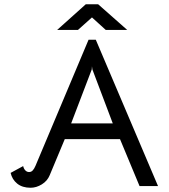

<svg xmlns="http://www.w3.org/2000/svg" viewBox="-20 -875 794 904"><path d="M30 -61 89 -93Q92 -80 99.5 -72.5Q107 -65 117 -65Q127 -65 134 -72.5Q141 -80 147 -94L397 -688H431L724 1H637L545 -220H285L214 -50Q203 -23 177 -7Q151 9 124 9Q85 9 61 -10.5Q37 -30 30 -61ZM511 -294 415 -548 413 -563 412 -548 315 -294ZM384 -855H442L579 -734H478L413 -793L347 -734H249Z"/></svg>

Font: Bellota
Style: Bold
Weight: 700
Designer: Kemie Guaida
Foundry: Kemie Guaida
Version: Version 4.001